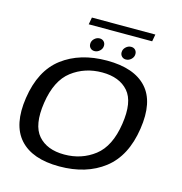

<svg xmlns="http://www.w3.org/2000/svg" viewBox="-115 -898 953 1007"><g transform="rotate(15 361.0 -395.0)"><path d="M296.5 5Q149.5 5 81.2 -71Q13 -147 35.5 -296.5Q58.5 -450.5 154.2 -523.2Q250 -596 396.5 -596Q544 -596 612.2 -521.2Q680.5 -446.5 657.5 -296.5Q634.5 -143 538.8 -69Q443 5 296.5 5ZM305.5 -62Q399.5 -62 469.8 -116.2Q540 -170.5 559 -296Q578 -419.5 530 -474.5Q482 -529.5 388 -529.5Q294 -529.5 223.5 -475.8Q153 -422 134 -296Q115.5 -172.5 163.5 -117.2Q211.5 -62 305.5 -62ZM489 -627Q475.5 -627 466.8 -635.8Q458 -644.5 458 -658Q458 -674.5 470.8 -686.5Q483.5 -698.5 499.5 -698.5Q513.5 -698.5 522 -689.8Q530.5 -681 530.5 -667.5Q530.5 -651 517.8 -639Q505 -627 489 -627ZM318.5 -627Q305 -627 296.2 -635.8Q287.5 -644.5 287.5 -658Q287.5 -674.5 300.2 -686.5Q313 -698.5 329 -698.5Q342.5 -698.5 351.2 -689.8Q360 -681 360 -667.5Q360 -651 347.2 -639Q334.5 -627 318.5 -627ZM253.5 -755 260.5 -793.5H605L598 -755Z"/></g></svg>

Font: Anybody ExtraExpanded Regular
Style: Italic
Weight: 400
Width: 8
Italic angle: -10°
Designer: Tyler Finck
Foundry: Etcetera Type Company
Version: Version 1.010; ttfautohint (v1.8.3) -l 8 -r 50 -G 200 -x 14 